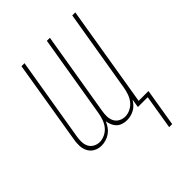

<svg xmlns="http://www.w3.org/2000/svg" viewBox="-199 -624 898 898"><g transform="rotate(-45 250.0 -175.0)"><path d="M389 170 417 0H352L359 -42Q352 -31 343 -21Q334 -11 322 -4.5Q310 2 297.5 5Q285 8 273 8Q258 8 244.5 3.5Q231 -1 221.5 -10Q212 -19 206.5 -32Q201 -45 199 -59Q193 -45 184 -32Q175 -19 162 -10Q149 -1 134 3.5Q119 8 104 8Q84 8 66.5 -1.5Q49 -11 40 -28.5Q31 -46 30.5 -67Q30 -88 34 -108L102 -520H122L53 -105Q50 -88 50.5 -71Q51 -54 58 -40Q65 -26 79.5 -18Q94 -10 111 -10Q128 -10 146 -19Q164 -28 175.5 -43Q187 -58 193 -76Q199 -94 202 -112L270 -520H290L221 -105Q218 -88 218.5 -71Q219 -54 226 -40Q233 -26 247.5 -18Q262 -10 279 -10Q297 -10 314.5 -19Q332 -28 343.5 -43Q355 -58 361 -76Q367 -94 370 -112L438 -520H458L375 -18H440L409 170Z"/></g></svg>

Font: Iosevka Thin
Style: Italic
Weight: 100
Italic angle: -9°
Monospace: yes
Designer: Belleve Invis
Foundry: Belleve Invis
Version: Version 32.5.0; ttfautohint (v1.8.4)